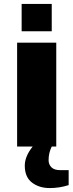

<svg xmlns="http://www.w3.org/2000/svg" viewBox="-20 -745 373 976"><path d="M266 -528V0H243Q227 32 227 69Q227 91 241.5 105.5Q256 120 287 120H329V196Q282 211 233 211Q179 211 142.5 183Q106 155 106 97Q106 50 146 0H67V-528ZM243 -725V-586H90V-725Z"/></svg>

Font: Archicoco
Style: Regular
Weight: 400
Designer: Hector Gatti
Foundry: Hector Gatti
Version: 1.002